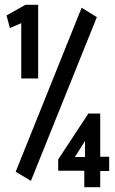

<svg xmlns="http://www.w3.org/2000/svg" viewBox="-20 -705 478 795"><path d="M68 -380V-609L21 -589L7 -641L85 -685H138V-380ZM108 44 45 6 318 -673 381 -634ZM329 70V2H221V-45L346 -235H395V-56H432V3H395V70ZM290 -55H332V-121Z"/></svg>

Font: Inconsolata SemiCondensed ExtraBold
Style: Regular
Weight: 800
Width: 4
Monospace: yes
Designer: Raph Levien, Cyreal, Brenton Simpson
Foundry: Raph Levien, Cyreal, Google
Version: Version 3.100; ttfautohint (v1.8.4.7-5d5b)